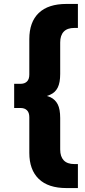

<svg xmlns="http://www.w3.org/2000/svg" viewBox="-20 -762 431 976"><path d="M318 194Q225 194 177 147.5Q129 101 129 15V-166Q129 -190 117 -201.5Q105 -213 85 -213H52V-336H85Q105 -336 117 -347.5Q129 -359 129 -383V-563Q129 -650 177 -696Q225 -742 318 -742H376V-620H358Q322 -620 304 -601Q286 -582 286 -546V-386Q286 -342 273.5 -317Q261 -292 236 -281Q228 -277 218 -274Q228 -271 236 -268Q261 -256 273.5 -231.5Q286 -207 286 -162V-2Q286 34 304 53Q322 72 358 72H376V194Z"/></svg>

Font: Montserrat Z
Style: Bold
Weight: 700
Designer: Julieta Ulanovsky
Foundry: Julieta Ulanovsky
Version: Version 8.000